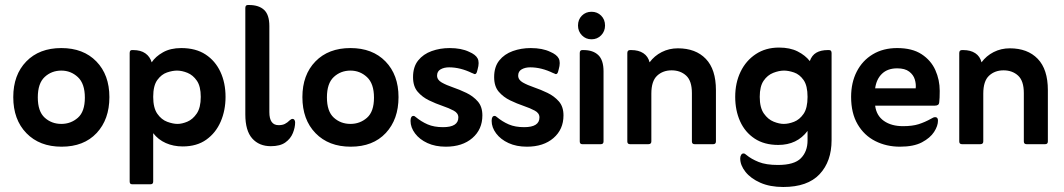

<svg xmlns="http://www.w3.org/2000/svg" viewBox="-20 -576 4250 767"><path d="M226 10Q138 10 85.5 -44Q33 -98 33 -188Q33 -277 85 -330.5Q137 -384 225 -384Q313 -384 365 -330.5Q417 -277 417 -188Q417 -99 366 -44.5Q315 10 226 10ZM225 -81Q263 -81 291 -105.5Q319 -130 319 -186Q319 -242 291 -268Q263 -294 225 -294Q186 -294 158.5 -268.5Q131 -243 131 -187Q131 -131 158.5 -106Q186 -81 225 -81Z M592 -44V149Q592 160 582 160H507Q498 160 498 149V-364Q498 -376 507 -376H512Q542 -376 560.5 -363Q579 -350 586 -327Q601 -350 631 -367Q661 -384 704 -384Q762 -384 801 -358.5Q840 -333 860.5 -289Q881 -245 881 -189Q881 -135 861.5 -90Q842 -45 804 -18Q766 9 710 9Q673 9 642.5 -4.5Q612 -18 592 -44ZM689 -81Q707 -81 728.5 -90Q750 -99 766 -122.5Q782 -146 782 -189Q782 -231 766.5 -253.5Q751 -276 729 -285Q707 -294 687 -294Q669 -294 647 -286.5Q625 -279 608.5 -256.5Q592 -234 592 -189Q592 -145 608.5 -121.5Q625 -98 648 -89.5Q671 -81 689 -81Z M1138 -96Q1140 -97 1142.5 -99Q1145 -101 1148 -101Q1154 -101 1156.5 -96.5Q1159 -92 1159 -87Q1159 -67 1150 -44.5Q1141 -22 1120 -7Q1099 8 1062 8Q1015 8 987.5 -23Q960 -54 960 -119V-544Q960 -556 970 -556H975Q1014 -556 1035 -536.5Q1056 -517 1056 -472V-128Q1056 -76 1093 -76Q1108 -76 1118 -81Q1128 -86 1138 -96Z M1381 10Q1293 10 1240.5 -44Q1188 -98 1188 -188Q1188 -277 1240 -330.5Q1292 -384 1380 -384Q1468 -384 1520 -330.5Q1572 -277 1572 -188Q1572 -99 1521 -44.5Q1470 10 1381 10ZM1380 -81Q1418 -81 1446 -105.5Q1474 -130 1474 -186Q1474 -242 1446 -268Q1418 -294 1380 -294Q1341 -294 1313.5 -268.5Q1286 -243 1286 -187Q1286 -131 1313.5 -106Q1341 -81 1380 -81Z M1640 -109Q1663 -90 1688.5 -79Q1714 -68 1750 -68Q1811 -68 1811 -107Q1811 -124 1792.5 -134Q1774 -144 1747.5 -153Q1721 -162 1694 -175Q1667 -188 1648.5 -209.5Q1630 -231 1630 -268Q1630 -309 1650.5 -334.5Q1671 -360 1704.5 -372Q1738 -384 1776 -384Q1823 -384 1854 -369Q1880 -358 1888 -342.5Q1896 -327 1888 -299L1885 -288Q1882 -280 1877 -280Q1874 -280 1872 -281.5Q1870 -283 1866 -284Q1819 -307 1774 -307Q1754 -307 1740 -299Q1726 -291 1726 -274Q1726 -257 1744.5 -246.5Q1763 -236 1789.5 -227Q1816 -218 1843 -205Q1870 -192 1888.5 -171Q1907 -150 1907 -115Q1907 -59 1867 -24.5Q1827 10 1761 10Q1719 10 1687.5 -4.5Q1656 -19 1638 -43Q1620 -67 1620 -93Q1620 -113 1632 -113Q1636 -113 1640 -109Z M1964 -109Q1987 -90 2012.5 -79Q2038 -68 2074 -68Q2135 -68 2135 -107Q2135 -124 2116.5 -134Q2098 -144 2071.5 -153Q2045 -162 2018 -175Q1991 -188 1972.5 -209.5Q1954 -231 1954 -268Q1954 -309 1974.5 -334.5Q1995 -360 2028.5 -372Q2062 -384 2100 -384Q2147 -384 2178 -369Q2204 -358 2212 -342.5Q2220 -327 2212 -299L2209 -288Q2206 -280 2201 -280Q2198 -280 2196 -281.5Q2194 -283 2190 -284Q2143 -307 2098 -307Q2078 -307 2064 -299Q2050 -291 2050 -274Q2050 -257 2068.5 -246.5Q2087 -236 2113.5 -227Q2140 -218 2167 -205Q2194 -192 2212.5 -171Q2231 -150 2231 -115Q2231 -59 2191 -24.5Q2151 10 2085 10Q2043 10 2011.5 -4.5Q1980 -19 1962 -43Q1944 -67 1944 -93Q1944 -113 1956 -113Q1960 -113 1964 -109Z M2289 -474Q2289 -498 2304.5 -513.5Q2320 -529 2343 -529Q2366 -529 2381.5 -513.5Q2397 -498 2397 -474Q2397 -451 2381.5 -435Q2366 -419 2343 -419Q2320 -419 2304.5 -435Q2289 -451 2289 -474ZM2306 0Q2296 0 2296 -11V-364Q2296 -376 2306 -376H2311Q2349 -376 2370 -356Q2391 -336 2391 -291V-11Q2391 0 2380 0Z M2575 -327Q2594 -353 2623.5 -368Q2653 -383 2688 -383Q2759 -383 2799.5 -341Q2840 -299 2840 -216V-11Q2840 0 2829 0H2755Q2744 0 2744 -11V-204Q2744 -253 2721 -274Q2698 -295 2663 -295Q2628 -295 2605 -273.5Q2582 -252 2582 -202V-11Q2582 0 2570 0H2497Q2486 0 2486 -11V-364Q2486 -376 2497 -376H2502Q2531 -376 2550 -363.5Q2569 -351 2575 -327Z M3206 -53Q3164 3 3089 3Q3033 3 2994.5 -22.5Q2956 -48 2936.5 -91.5Q2917 -135 2917 -189Q2917 -245 2938.5 -289.5Q2960 -334 2999.5 -360Q3039 -386 3092 -386Q3136 -386 3166.5 -370.5Q3197 -355 3215 -332Q3223 -355 3241 -365.5Q3259 -376 3287 -376H3292Q3302 -376 3302 -364V-16Q3302 69 3254 120Q3206 171 3109 171Q3056 171 3017.5 154Q2979 137 2958 110.5Q2937 84 2937 57Q2937 49 2940.5 43Q2944 37 2950 37Q2954 37 2956.5 39Q2959 41 2963 44Q2981 59 3010.5 71Q3040 83 3088 83Q3153 83 3179.5 56Q3206 29 3206 -15ZM3111 -81Q3130 -81 3152 -89.5Q3174 -98 3190 -121Q3206 -144 3206 -189Q3206 -234 3190 -256.5Q3174 -279 3152 -286.5Q3130 -294 3112 -294Q3092 -294 3069 -285Q3046 -276 3030.5 -253.5Q3015 -231 3015 -189Q3015 -146 3031.5 -122.5Q3048 -99 3070.5 -90Q3093 -81 3111 -81Z M3476 -154Q3481 -114 3511 -93Q3541 -72 3587 -72Q3625 -72 3650 -80Q3675 -88 3700 -102Q3709 -108 3716 -108Q3727 -108 3727 -94Q3727 -73 3711.5 -49Q3696 -25 3663 -7.5Q3630 10 3575 10Q3521 10 3476.5 -12.5Q3432 -35 3406 -79.5Q3380 -124 3380 -189Q3380 -246 3402.5 -290Q3425 -334 3466.5 -359Q3508 -384 3564 -384Q3624 -384 3661.5 -359.5Q3699 -335 3716.5 -296Q3734 -257 3734 -213Q3734 -198 3733.5 -186.5Q3733 -175 3732 -167Q3731 -154 3715 -154ZM3476 -223H3638Q3640 -240 3634.5 -258.5Q3629 -277 3612 -290Q3595 -303 3564 -303Q3526 -303 3503.5 -281.5Q3481 -260 3476 -223Z M3901 -327Q3920 -353 3949.5 -368Q3979 -383 4014 -383Q4085 -383 4125.5 -341Q4166 -299 4166 -216V-11Q4166 0 4155 0H4081Q4070 0 4070 -11V-204Q4070 -253 4047 -274Q4024 -295 3989 -295Q3954 -295 3931 -273.5Q3908 -252 3908 -202V-11Q3908 0 3896 0H3823Q3812 0 3812 -11V-364Q3812 -376 3823 -376H3828Q3857 -376 3876 -363.5Q3895 -351 3901 -327Z"/></svg>

Font: Zain
Style: Bold
Weight: 700
Designer: Zain,Boutros
Foundry: Mobile Telecommunications Company (Zain), 2024
Version: Version 1.50; ttfautohint (v1.8.4)